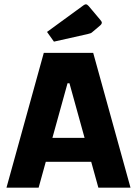

<svg xmlns="http://www.w3.org/2000/svg" viewBox="-20 -870 635 890"><path d="M10 0 183 -625H412L585 0H436L302 -484H293L159 0ZM114 -120V-231H482V-120ZM230 -677 198 -722 368 -846Q374 -850 378 -850Q384 -850 391 -842L444 -779Q452 -770 452 -765Q452 -758 442 -750L410 -723Q405 -718 400 -716Q395 -714 386 -712Z"/></svg>

Font: Changa ExtraLight SemiBold
Style: Regular
Weight: 600
Version: Version 3.002; ttfautohint (v1.8.2)